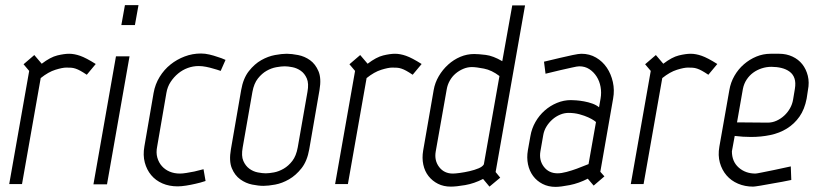

<svg xmlns="http://www.w3.org/2000/svg" viewBox="-20 -720 3209 750"><path d="M354 -470 319 -428Q304 -438 294 -443.5Q284 -449 275 -452Q266 -455 257.5 -455.5Q249 -456 239 -456Q224 -456 196.5 -447.5Q169 -439 139 -415L66 -1H16L94 -443L72 -469L114 -505L143 -471Q177 -497 204 -503.5Q231 -510 250 -510Q270 -510 293 -502Q316 -494 354 -470Z M468 -700H521L507 -622H454ZM433 -500H486L398 0H345Z M594 -148Q589 -124 594.5 -104.5Q600 -85 612.5 -71Q625 -57 643 -49.5Q661 -42 683 -42Q693 -42 708.5 -44.5Q724 -47 739 -50Q757 -54 775 -59L783 -13Q762 -6 743 -2Q726 2 707 5Q688 8 674 8Q641 8 614.5 -3.5Q588 -15 570.5 -36Q553 -57 545.5 -85.5Q538 -114 544 -148L580 -357Q586 -391 603.5 -419.5Q621 -448 646 -468Q671 -488 701.5 -499.5Q732 -511 765 -511Q781 -511 798 -507Q815 -503 829 -498Q846 -493 861 -486L842 -443Q828 -448 813 -452Q800 -456 785 -459Q770 -462 756 -462Q734 -462 713.5 -454.5Q693 -447 676 -433Q659 -419 646.5 -400Q634 -381 630 -357Z M1143 -144 1181 -361Q1187 -394 1178.5 -413.5Q1170 -433 1155 -443.5Q1140 -454 1122.5 -457.5Q1105 -461 1092 -461Q1079 -461 1059.5 -457.5Q1040 -454 1021.5 -443.5Q1003 -433 987.5 -413.5Q972 -394 966 -361L928 -144Q922 -111 930.5 -91.5Q939 -72 954 -61Q969 -50 987 -46.5Q1005 -43 1018 -43Q1031 -43 1050 -46.5Q1069 -50 1088 -61Q1107 -72 1122 -91.5Q1137 -111 1143 -144ZM1188 -137Q1180 -91 1158 -63Q1136 -35 1109 -19.5Q1082 -4 1055 1Q1028 6 1009 6Q990 6 965 1Q940 -4 918.5 -19.5Q897 -35 885.5 -63Q874 -91 882 -137L922 -368Q930 -414 952 -442Q974 -470 1000.5 -485Q1027 -500 1054 -505Q1081 -510 1100 -510Q1119 -510 1144.5 -505Q1170 -500 1191 -485Q1212 -470 1224 -442Q1236 -414 1228 -368Z M1627 -470 1592 -428Q1577 -438 1567 -443.5Q1557 -449 1548 -452Q1539 -455 1530.5 -455.5Q1522 -456 1512 -456Q1497 -456 1469.5 -447.5Q1442 -439 1412 -415L1339 -1H1289L1367 -443L1345 -469L1387 -505L1416 -471Q1450 -497 1477 -503.5Q1504 -510 1523 -510Q1543 -510 1566 -502Q1589 -494 1627 -470Z M1870 -78 1931 -423Q1901 -446 1870.5 -452Q1840 -458 1823 -458Q1806 -458 1789.5 -451Q1773 -444 1759.5 -432.5Q1746 -421 1737 -405Q1728 -389 1725 -371L1682 -128Q1676 -93 1695.5 -67.5Q1715 -42 1749 -42Q1758 -42 1776.5 -44.5Q1795 -47 1814.5 -51.5Q1834 -56 1849.5 -62.5Q1865 -69 1870 -78ZM1942 -481 1981 -699H2031L1916 -48L1934 -26L1892 9L1867 -21Q1832 -3 1797 3Q1762 9 1741 9Q1713 9 1691 -2Q1669 -13 1654 -32Q1639 -51 1633.5 -77Q1628 -103 1633 -132L1674 -368Q1679 -397 1694 -422.5Q1709 -448 1730.5 -467.5Q1752 -487 1778 -498Q1804 -509 1832 -509Q1849 -509 1877.5 -505.5Q1906 -502 1942 -481Z M2308 -243Q2308 -244 2300 -249.5Q2292 -255 2278 -261.5Q2264 -268 2244 -273.5Q2224 -279 2201 -279Q2184 -279 2167.5 -272Q2151 -265 2137.5 -253Q2124 -241 2114.5 -225.5Q2105 -210 2102 -192L2091 -129Q2085 -94 2104.5 -68.5Q2124 -43 2158 -43Q2173 -43 2193.5 -48.5Q2214 -54 2233 -61Q2255 -69 2279 -79ZM2325 -49 2341 -31 2299 5 2276 -22Q2241 -4 2205.5 3Q2170 10 2150 10Q2122 10 2099.5 -1.5Q2077 -13 2062.5 -32.5Q2048 -52 2042.5 -78Q2037 -104 2042 -133L2052 -189Q2057 -218 2071.5 -243.5Q2086 -269 2107.5 -288Q2129 -307 2155.5 -318Q2182 -329 2210 -329Q2217 -329 2231 -328Q2245 -327 2261.5 -324Q2278 -321 2293.5 -315.5Q2309 -310 2320 -301L2326 -335Q2330 -358 2326 -380.5Q2322 -403 2310.5 -421Q2299 -439 2282 -450Q2265 -461 2243 -461Q2235 -461 2213.5 -456Q2192 -451 2169 -446Q2142 -440 2111 -432L2105 -479Q2139 -487 2168 -494Q2193 -500 2217 -505Q2241 -510 2251 -510Q2283 -510 2308.5 -495Q2334 -480 2350.5 -455.5Q2367 -431 2374 -399.5Q2381 -368 2375 -335Z M2782 -470 2747 -428Q2732 -438 2722 -443.5Q2712 -449 2703 -452Q2694 -455 2685.5 -455.5Q2677 -456 2667 -456Q2652 -456 2624.5 -447.5Q2597 -439 2567 -415L2494 -1H2444L2522 -443L2500 -469L2542 -505L2571 -471Q2605 -497 2632 -503.5Q2659 -510 2678 -510Q2698 -510 2721 -502Q2744 -494 2782 -470Z M2977 -241H2979Q2997 -241 3013.5 -248.5Q3030 -256 3043.5 -268.5Q3057 -281 3066 -297Q3075 -313 3078 -331L3085 -373Q3089 -397 3083.5 -413.5Q3078 -430 3064.5 -440Q3051 -450 3032.5 -454.5Q3014 -459 2993 -459Q2974 -459 2955.5 -453Q2937 -447 2922 -436Q2907 -425 2896.5 -409Q2886 -393 2882 -373L2859 -242ZM2829 -368Q2834 -398 2849 -424Q2864 -450 2886 -469Q2908 -488 2934.5 -499Q2961 -510 2990 -510H3024Q3052 -510 3075.5 -499Q3099 -488 3114 -469Q3129 -450 3135.5 -424Q3142 -398 3136 -368L3131 -335Q3123 -293 3103 -264.5Q3083 -236 3054 -218Q3025 -200 2989 -192.5Q2953 -185 2914 -185Q2898 -185 2882 -186Q2866 -187 2850 -189L2839 -129Q2839 -89 2865.5 -65.5Q2892 -42 2931 -42Q2935 -42 2957 -46.5Q2979 -51 3004 -56Q3033 -62 3069 -70L3071 -17Q3033 -9 3002 -4Q2976 1 2951.5 5Q2927 9 2922 9Q2890 9 2863 -2.5Q2836 -14 2818 -35Q2800 -56 2792 -84.5Q2784 -113 2790 -147Z"/></svg>

Font: Marvel
Style: Italic
Weight: 400
Italic angle: -12°
Designer: Carolina Trebol
Foundry: Carolina Trebol
Version: Version 1.001